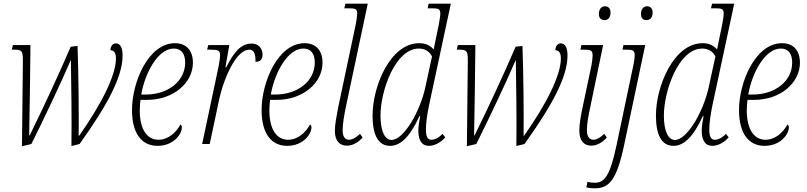

<svg xmlns="http://www.w3.org/2000/svg" viewBox="-20 -780 4372 1040"><path d="M367 11 411 0C560 -208 644 -363 644 -479C644 -521 632 -545 607 -545C590 -545 579 -529 578 -508C598 -507 608 -494 608 -463C608 -372 530 -217 409 -45H406C408 -140 405 -409 400 -531L363 -527C297 -373 210 -187 141 -47H138C141 -192 143 -355 145 -536H50L44 -511H56C98 -511 104 -505 104 -451L99 12L150 0C215 -130 312 -334 364 -456C366 -337 369 -130 367 11Z M833 10C921 10 965 -54 965 -90C965 -98 962 -104 957 -105C934 -63 892 -23 838 -23C777 -23 737 -79 737 -182C737 -198 739 -225 741 -239H777C920 -239 1025 -332 1025 -440C1025 -507 989 -546 928 -546C783 -546 695 -334 695 -184C695 -51 752 10 833 10ZM770 -268H745C766 -388 837 -517 921 -517C960 -517 983 -492 983 -441C983 -341 891 -268 770 -268Z M1164 -420 1075 0H1116L1166 -236C1194 -366 1262 -511 1330 -511C1353 -511 1365 -494 1364 -445C1392 -445 1402 -461 1402 -485C1402 -517 1381 -544 1343 -544C1284 -544 1247 -497 1205 -415H1201L1222 -536H1108L1102 -511H1120C1160 -511 1172 -507 1172 -482C1172 -466 1168 -441 1164 -420Z M1535 10C1623 10 1667 -54 1667 -90C1667 -98 1664 -104 1659 -105C1636 -63 1594 -23 1540 -23C1479 -23 1439 -79 1439 -182C1439 -198 1441 -225 1443 -239H1479C1622 -239 1727 -332 1727 -440C1727 -507 1691 -546 1630 -546C1485 -546 1397 -334 1397 -184C1397 -51 1454 10 1535 10ZM1472 -268H1447C1468 -388 1539 -517 1623 -517C1662 -517 1685 -492 1685 -441C1685 -341 1593 -268 1472 -268Z M1859 9C1892 9 1922 -10 1944 -35L1930 -55C1911 -37 1890 -23 1870 -23C1850 -23 1836 -39 1836 -74C1836 -110 1844 -153 1852 -194L1972 -760H1851L1845 -735H1869C1906 -735 1915 -731 1915 -706C1915 -697 1911 -670 1907 -648L1812 -199C1803 -151 1794 -108 1794 -70C1794 -17 1820 9 1859 9Z M2093 10C2146 10 2198 -33 2252 -151H2256C2251 -124 2246 -96 2246 -73C2246 -19 2265 10 2304 10C2333 10 2368 -8 2392 -36L2377 -55C2354 -31 2333 -23 2316 -23C2295 -23 2287 -43 2287 -79C2287 -113 2294 -161 2303 -205L2422 -760H2302L2296 -735H2320C2356 -735 2365 -731 2365 -706C2365 -694 2361 -670 2357 -648L2343 -580C2339 -559 2333 -534 2329 -512C2310 -534 2286 -546 2251 -546C2094 -546 1998 -313 1998 -154C1998 -54 2026 10 2093 10ZM2101 -22C2066 -22 2041 -66 2041 -154C2041 -286 2120 -517 2249 -517C2279 -517 2306 -503 2320 -474L2284 -308C2256 -177 2167 -22 2101 -22Z M2777 11 2821 0C2970 -208 3054 -363 3054 -479C3054 -521 3042 -545 3017 -545C3000 -545 2989 -529 2988 -508C3008 -507 3018 -494 3018 -463C3018 -372 2940 -217 2819 -45H2816C2818 -140 2815 -409 2810 -531L2773 -527C2707 -373 2620 -187 2551 -47H2548C2551 -192 2553 -355 2555 -536H2460L2454 -511H2466C2508 -511 2514 -505 2514 -451L2509 12L2560 0C2625 -130 2722 -334 2774 -456C2776 -337 2779 -130 2777 11Z M3255 -671C3271 -671 3287 -682 3287 -712C3287 -735 3274 -746 3257 -746C3237 -746 3224 -730 3224 -704C3224 -681 3237 -671 3255 -671ZM3183 9C3214 9 3245 -10 3267 -35L3253 -55C3234 -37 3214 -23 3194 -23C3174 -23 3159 -39 3159 -75C3159 -110 3167 -152 3176 -194L3247 -536H3129L3124 -511H3142C3181 -511 3190 -507 3190 -479C3190 -468 3187 -445 3184 -427L3136 -200C3126 -153 3118 -108 3118 -72C3118 -17 3144 9 3183 9Z M3482 -671C3499 -671 3515 -682 3515 -712C3515 -735 3502 -746 3485 -746C3465 -746 3452 -730 3452 -704C3452 -681 3464 -671 3482 -671ZM3201 240C3277 240 3319 201 3360 9L3475 -536H3357L3352 -511H3370C3409 -511 3418 -507 3418 -479C3418 -468 3415 -446 3411 -428L3319 9C3286 164 3257 210 3203 210C3188 210 3173 208 3162 205L3156 235C3163 237 3179 240 3201 240Z M3628 10C3681 10 3733 -33 3787 -151H3791C3786 -124 3781 -96 3781 -73C3781 -19 3800 10 3839 10C3868 10 3903 -8 3927 -36L3912 -55C3889 -31 3868 -23 3851 -23C3830 -23 3822 -43 3822 -79C3822 -113 3829 -161 3838 -205L3957 -760H3837L3831 -735H3855C3891 -735 3900 -731 3900 -706C3900 -694 3896 -670 3892 -648L3878 -580C3874 -559 3868 -534 3864 -512C3845 -534 3821 -546 3786 -546C3629 -546 3533 -313 3533 -154C3533 -54 3561 10 3628 10ZM3636 -22C3601 -22 3576 -66 3576 -154C3576 -286 3655 -517 3784 -517C3814 -517 3841 -503 3855 -474L3819 -308C3791 -177 3702 -22 3636 -22Z M4121 10C4209 10 4253 -54 4253 -90C4253 -98 4250 -104 4245 -105C4222 -63 4180 -23 4126 -23C4065 -23 4025 -79 4025 -182C4025 -198 4027 -225 4029 -239H4065C4208 -239 4313 -332 4313 -440C4313 -507 4277 -546 4216 -546C4071 -546 3983 -334 3983 -184C3983 -51 4040 10 4121 10ZM4058 -268H4033C4054 -388 4125 -517 4209 -517C4248 -517 4271 -492 4271 -441C4271 -341 4179 -268 4058 -268Z"/></svg>

Font: Noto Serif Condensed ExtraLight
Style: Italic
Weight: 200
Width: 3
Italic angle: -12°
Designer: Monotype Design Team
Foundry: Monotype Imaging Inc.
Version: Version 2.013